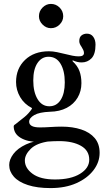

<svg xmlns="http://www.w3.org/2000/svg" viewBox="-20 -701 542 981"><path d="M238 260Q170 260 122.5 244.5Q75 229 51 202Q27 175 27 142Q27 114 48.5 85.5Q70 57 112.5 37Q155 17 217 14L232 21Q167 30 137 59.5Q107 89 107 119Q107 158 146.5 187Q186 216 261 216Q342 216 389 187Q436 158 436 115Q436 68 393.5 44Q351 20 283 20Q255 20 228 22Q201 24 173 24Q120 24 85 3Q50 -18 50 -56Q50 -58 51.5 -60.5Q53 -63 57 -65Q84 -86 105 -103Q126 -120 143 -145V-149Q104 -169 83 -205Q62 -241 62 -282Q62 -351 108 -395Q154 -439 230 -439Q250 -439 271.5 -434.5Q293 -430 313 -425Q332 -420 350 -416.5Q368 -413 382 -413Q409 -413 409 -430Q409 -438 405.5 -445.5Q402 -453 397 -461Q392 -468 388.5 -475.5Q385 -483 385 -491Q385 -511 396.5 -520Q408 -529 424 -529Q445 -529 456.5 -513Q468 -497 468 -473Q468 -424 447.5 -403Q427 -382 397 -382Q375 -382 351 -393V-388Q376 -365 386 -338Q396 -311 396 -276Q396 -235 376.5 -202Q357 -169 321 -150Q285 -131 235 -130Q181 -128 155 -113Q129 -98 129 -79Q129 -65 142.5 -57.5Q156 -50 184 -50Q208 -50 238 -52Q268 -54 295 -54Q351 -54 395 -39.5Q439 -25 464 4.5Q489 34 489 80Q489 128 457.5 169Q426 210 370 235Q314 260 238 260ZM232 -158Q269 -158 290 -190.5Q311 -223 311 -280Q311 -339 289.5 -375Q268 -411 228 -411Q193 -411 171.5 -379Q150 -347 150 -290Q150 -231 172 -194.5Q194 -158 232 -158ZM240 -557Q216 -557 197.5 -575.5Q179 -594 179 -618Q179 -644 197.5 -662.5Q216 -681 240 -681Q266 -681 284.5 -662.5Q303 -644 303 -618Q303 -594 284.5 -575.5Q266 -557 240 -557Z"/></svg>

Font: Ibarra Real Nova Medium
Style: Regular
Weight: 500
Designer: Jose Maria Ribagorda & Octavio Pardo
Foundry: Jose Maria Ribagorda
Version: Version 2.000